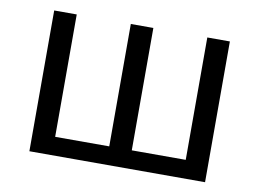

<svg xmlns="http://www.w3.org/2000/svg" viewBox="-62 -600 913 688"><g transform="rotate(10 395.0 -256.0)"><path d="M640.1 -66.9V-512.2H722.2V0H83V-512.2H165V-66.9H361.8V-512.2H443.8V-66.9Z"/></g></svg>

Font: ClearSansRegular
Style: Regular
Weight: 400
Foundry: Intel Corporation
Version: Version 1.00